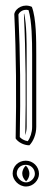

<svg xmlns="http://www.w3.org/2000/svg" viewBox="-20 -650 196 699"><path d="M26 -18C26 5 48 29 75 29C101 29 122 6 122 -17C122 -44 100 -65 74 -65C47 -65 26 -45 26 -18ZM32 -599C39 -449 40 -300 37 -146C45 -133 66 -121 87 -121C101 -135 112 -161 112 -188V-451C112 -506 112 -583 96 -625C68 -638 37 -622 32 -599ZM41 -18C41 -37 55 -50 74 -50C92 -50 107 -36 107 -17C107 -2 92 14 75 14C57 14 41 -4 41 -18ZM47 -597C51 -608 67 -618 84 -613C96 -573 97 -503 97 -451V-188C97 -168 90 -148 81 -136C68 -138 57 -145 52 -151C55 -305 54 -449 47 -597ZM61 -18C61 -7 67 3 75 10C82 4 87 -7 87 -17C87 -30 81 -41 74 -47C68 -42 61 -31 61 -18ZM67 -598C74 -452 75 -308 72 -158C75 -167 77 -178 77 -188V-451C77 -497 77 -559 68 -601C68 -600 67 -599 67 -598Z"/></svg>

Font: Snowfall
Style: Eco
Weight: 400
Designer: Jasper
Foundry: Cannot Into Space Fonts
Version: Version 0.9